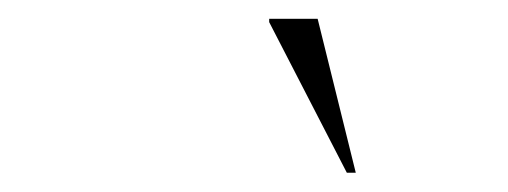

<svg xmlns="http://www.w3.org/2000/svg" viewBox="-20 -738 540 204"><path d="M358 -554.5H348.5L266 -714.5V-718H317.5Z"/></svg>

Font: Newsreader 60pt ExtraLight
Style: Italic
Weight: 250
Italic angle: -17°
Designer: Hugues Gentile
Foundry: Production Type
Version: Version 1.003